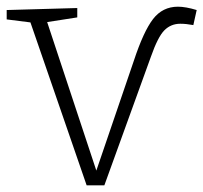

<svg xmlns="http://www.w3.org/2000/svg" viewBox="-25 -552 608 574"><path d="M563 -522 553 -477Q542 -479 532.5 -480Q523 -481 514 -481Q486 -481 466.5 -461.5Q447 -442 426 -382L287 2H234L66 -485L-5 -494V-522L206 -528V-500L116 -486L263 -42L375 -370Q404 -458 432.5 -495Q461 -532 507 -532Q530 -532 563 -522Z"/></svg>

Font: Bitter Light
Style: Regular
Weight: 300
Designer: Sol Matas, and Bitter project Authors
Foundry: Sol Matas
Version: Version 2.001